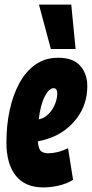

<svg xmlns="http://www.w3.org/2000/svg" viewBox="-20 -808 401 838"><path d="M299 -23Q269 -5 234.5 2.5Q200 10 169 10Q90 10 49 -41Q8 -92 8 -187Q8 -260 22 -326Q36 -392 64 -444Q92 -496 134.5 -526Q177 -556 234 -556Q299 -556 330 -521Q361 -486 361 -432Q361 -352 315 -291.5Q269 -231 197 -205Q171 -196 145 -191Q148 -157 159.5 -148Q171 -139 190 -139Q209 -139 230.5 -144Q252 -149 277 -161ZM214 -423Q194 -423 175.5 -387.5Q157 -352 149 -287Q162 -290 170 -294Q198 -310 213.5 -339.5Q229 -369 230 -398Q230 -423 214 -423ZM202 -594 150 -788H291L310 -594Z"/></svg>

Font: Georama ExtraCondensed ExtraBold
Style: Italic
Weight: 800
Width: 2
Italic angle: -9°
Designer: Jean-Baptiste Levee
Foundry: Production Type
Version: Version 1.000